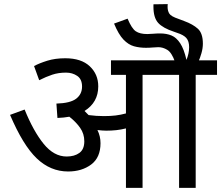

<svg xmlns="http://www.w3.org/2000/svg" viewBox="-20 -916 1078 936"><path d="M470 -218Q470 -148 424.5 -114Q379 -80 312 -80Q226 -80 159 -144Q92 -208 29 -356L100 -382Q143 -276 193 -214.5Q243 -153 305 -153Q343 -153 367 -170.5Q391 -188 391 -227Q391 -264 370.5 -293Q350 -322 318 -347Q291 -342 260 -341L255 -411Q323 -413 351.5 -435Q380 -457 380 -494Q380 -530 356.5 -546Q333 -562 302 -562Q265 -562 235 -552Q205 -542 171 -525L146 -594Q172 -608 210.5 -620Q249 -632 298 -632Q376 -632 417.5 -593Q459 -554 459 -495Q459 -417 392 -375Q403 -365 412 -355Q450 -350 486 -350Q518 -350 543 -353Q568 -356 594 -363V-551H521V-622H1038V-551H934V0H853V-551H675V0H594V-290Q570 -284 547 -281.5Q524 -279 498 -279Q481 -279 455 -282Q470 -252 470 -218ZM833 -615Q817 -660 795.5 -673Q774 -686 752 -686Q740 -686 724.5 -684.5Q709 -683 691 -683Q660 -683 633 -690.5Q606 -698 582 -723Q558 -748 536 -801L602 -825Q622 -777 642 -763.5Q662 -750 698 -750Q711 -750 727 -751.5Q743 -753 760 -753Q792 -753 816 -743Q840 -733 858.5 -705Q877 -677 889 -624Q902 -656 902 -686Q902 -715 888.5 -730.5Q875 -746 843 -756L829 -761Q774 -779 751 -804.5Q728 -830 728 -883V-895L798 -896Q797 -893 797 -882Q797 -863 805.5 -849.5Q814 -836 850 -824L879 -813Q920 -798 944.5 -776Q969 -754 969 -703Q969 -681 962 -656.5Q955 -632 947 -615Z"/></svg>

Font: RS Noto Sans
Style: Regular
Weight: 400
Designer: Monotype Design Team
Foundry: Monotype Imaging Inc.
Version: Version 3.10